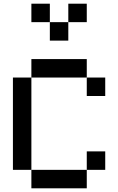

<svg xmlns="http://www.w3.org/2000/svg" viewBox="-20 -1020 640 1040"><path d="M450 0H150V-100H50V-600H150V-700H450V-600H550V-500H450V-600H150V-100H450V-200H550V-100H450ZM150 -900V-1000H250V-900H350V-1000H450V-900H350V-800H250V-900Z"/></svg>

Font: Matrix Sans
Style: Regular
Weight: 400
Designer: Brad Neil
Version: Version 1.100